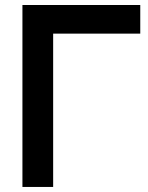

<svg xmlns="http://www.w3.org/2000/svg" viewBox="-20 -740 585 760"><path d="M190.4 0H68.8V-720.2H535.2V-606.9H190.4Z"/></svg>

Font: Vela Sans Bd
Style: Bold
Weight: 700
Designer: Principal design: Mikhail Sharanda - project Manrope.
Design modification: Ravid Balaliev
Foundry: Mikhail Sharanda
Version: Version 1.001